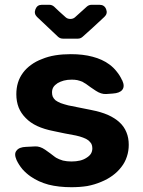

<svg xmlns="http://www.w3.org/2000/svg" viewBox="-20 -779 602 809"><path d="M224.6 -624Q202.1 -644.5 135.7 -708Q122.1 -721.7 129.4 -740.2Q136.7 -758.8 156.2 -758.8H187.5Q199.2 -758.8 208 -751Q223.6 -735.4 256.8 -706.1Q264.6 -699.2 276.4 -699.2Q288.1 -699.2 295.9 -706.1L345.7 -751Q354.5 -758.8 366.2 -758.8H399.4Q419.9 -758.8 427.2 -740.2Q434.6 -721.7 419.9 -708Q370.1 -661.1 328.1 -624Q319.3 -616.2 308.6 -616.2H245.1Q233.4 -616.2 224.6 -624ZM494.1 -441.4Q495.1 -441.4 495.1 -440.4Q506.8 -415 495.1 -400.4Q484.4 -386.7 455.1 -384.8Q448.2 -383.8 441.4 -383.8Q434.6 -382.8 426.8 -382.8Q406.2 -381.8 383.8 -396.5Q361.3 -411.1 341.8 -425.8Q338.9 -427.7 335 -429.7Q331.1 -432.6 327.1 -434.6Q317.4 -438.5 305.7 -441.4Q294.9 -443.4 282.2 -443.4Q263.7 -443.4 249 -439.5Q234.4 -435.5 222.7 -428.7Q210.9 -420.9 205.1 -412.1Q199.2 -402.3 199.2 -389.6Q199.2 -379.9 202.1 -372.1Q206.1 -363.3 213.9 -356.4Q221.7 -350.6 235.4 -344.7Q249 -339.8 267.6 -335Q292 -330.1 316.4 -325.2Q340.8 -320.3 365.2 -315.4Q405.3 -307.6 434.6 -294.9Q464.8 -281.2 483.4 -263.7Q502.9 -246.1 512.7 -221.7Q522.5 -198.2 522.5 -168.9Q522.5 -142.6 514.6 -119.1Q506.8 -94.7 491.2 -75.2Q475.6 -54.7 454.1 -39.1Q432.6 -23.4 406.2 -12.7Q378.9 -1 347.7 4.9Q316.4 9.8 281.2 9.8Q227.5 9.8 184.6 -1Q141.6 -12.7 109.4 -35.2Q89.8 -48.8 74.2 -66.4Q59.6 -84 49.8 -104.5Q43.9 -118.2 43.9 -127.9Q43.9 -137.7 49.8 -144.5Q60.5 -159.2 89.8 -160.2Q98.6 -161.1 108.4 -161.1Q118.2 -162.1 127.9 -162.1Q148.4 -163.1 169.9 -148.4Q192.4 -132.8 210.9 -118.2Q211.9 -117.2 212.9 -117.2Q213.9 -116.2 214.8 -115.2Q228.5 -107.4 245.1 -102.5Q261.7 -98.6 281.2 -98.6Q300.8 -98.6 317.4 -102.5Q333 -106.4 344.7 -114.3Q357.4 -122.1 363.3 -131.8Q369.1 -141.6 369.1 -154.3Q369.1 -164.1 365.2 -172.9Q360.4 -180.7 352.5 -187.5Q343.8 -194.3 330.1 -199.2Q317.4 -204.1 299.8 -208Q276.4 -211.9 252.9 -216.8Q229.5 -221.7 206.1 -226.6Q166 -234.4 136.7 -248Q107.4 -261.7 87.9 -282.2Q68.4 -301.8 58.6 -326.2Q48.8 -351.6 48.8 -381.8Q48.8 -408.2 55.7 -430.7Q62.5 -453.1 77.1 -472.7Q90.8 -491.2 111.3 -505.9Q130.9 -520.5 157.2 -530.3Q182.6 -541 212.9 -545.9Q243.2 -550.8 278.3 -550.8Q330.1 -550.8 370.1 -540Q411.1 -529.3 440.4 -507.8Q459 -494.1 471.7 -477.5Q485.4 -460.9 494.1 -441.4Z"/></svg>

Font: DeepSea
Style: Bold
Weight: 700
Designer: Stem
Version: Version 3.019;git-0a5106e0b